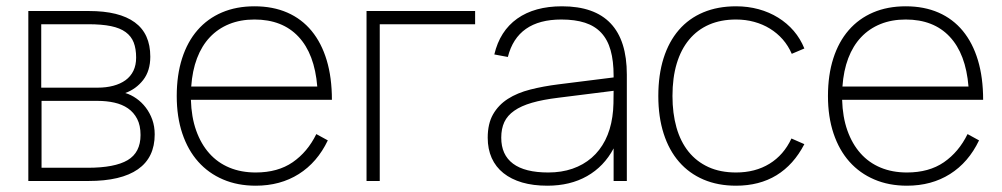

<svg xmlns="http://www.w3.org/2000/svg" viewBox="-20 -575 3184 610"><path d="M261 0H70V-540H262.5Q359 -540 408.2 -504Q457.5 -468 457.5 -395Q457.5 -350 435 -321Q412.5 -292 378 -279.5Q396.5 -274 413.2 -262.2Q430 -250.5 443 -233.5Q456 -216.5 463.8 -195Q471.5 -173.5 471.5 -148Q471.5 -74.5 418.2 -37.2Q365 0 261 0ZM260.5 -498H111V-296.5H290.5Q317.5 -296.5 340 -302.5Q362.5 -308.5 378.8 -320.2Q395 -332 403.8 -350Q412.5 -368 412.5 -392Q412.5 -420 404.8 -440Q397 -460 379.2 -473Q361.5 -486 332.5 -492Q303.5 -498 260.5 -498ZM258.5 -42Q344.5 -42 385.5 -66.2Q426.5 -90.5 426.5 -146Q426.5 -176.5 415.8 -197.2Q405 -218 386.5 -230.8Q368 -243.5 343.2 -249Q318.5 -254.5 290.5 -254.5H112V-42Z M792.5 -27Q862.5 -27 909.8 -59.5Q957 -92 985 -149L1021.5 -129Q988 -59 929.2 -22Q870.5 15 792.5 15Q735 15 688.8 -4.8Q642.5 -24.5 609.8 -61.2Q577 -98 559.2 -151Q541.5 -204 541.5 -270Q541.5 -336.5 558.5 -389.5Q575.5 -442.5 607.5 -479.2Q639.5 -516 685.2 -535.5Q731 -555 788.5 -555Q847 -555 892.8 -535Q938.5 -515 970 -476.8Q1001.5 -438.5 1018 -383.5Q1034.5 -328.5 1034.5 -258H586.5Q588 -203.5 603.2 -160.5Q618.5 -117.5 645 -87.8Q671.5 -58 708.8 -42.5Q746 -27 792.5 -27ZM988 -300Q979.5 -404 928.2 -458.5Q877 -513 788.5 -513Q744 -513 708.2 -498.5Q672.5 -484 646.8 -456.8Q621 -429.5 606 -390Q591 -350.5 587.5 -300Z M1144.5 0V-540H1489.5V-498H1186.5V0Z M1765.5 -555Q1971.5 -555 1971.5 -338V0H1929.5V-103.5Q1899 -46 1845.2 -15.5Q1791.5 15 1719 15Q1674 15 1639 4.8Q1604 -5.5 1579.5 -25Q1555 -44.5 1542.2 -73Q1529.5 -101.5 1529.5 -137.5Q1529.5 -182 1546.5 -211.8Q1563.5 -241.5 1593.5 -260.8Q1623.5 -280 1664.8 -290.5Q1706 -301 1754 -307L1929.5 -329V-334Q1929.5 -381.5 1920 -415.2Q1910.5 -449 1890.2 -470.8Q1870 -492.5 1838.5 -502.8Q1807 -513 1763.5 -513Q1623.5 -513 1593.5 -394L1550.5 -402Q1568 -476.5 1623.2 -515.8Q1678.5 -555 1765.5 -555ZM1754 -264.5Q1704.5 -258.5 1670 -248.5Q1635.5 -238.5 1613.8 -223.2Q1592 -208 1582.2 -187Q1572.5 -166 1572.5 -137.5Q1572.5 -83 1610 -55Q1647.5 -27 1722 -27Q1764 -27 1798.8 -39Q1833.5 -51 1859.8 -73.8Q1886 -96.5 1902.8 -129.5Q1919.5 -162.5 1925.5 -204Q1928.5 -224 1929 -246.2Q1929.5 -268.5 1929.5 -286.5Z M2318.5 15Q2261 15 2215.2 -4.5Q2169.5 -24 2137.5 -60.8Q2105.5 -97.5 2088.5 -150.5Q2071.5 -203.5 2071.5 -270Q2071.5 -337 2088.2 -390Q2105 -443 2136.8 -479.8Q2168.5 -516.5 2214.5 -535.8Q2260.5 -555 2318.5 -555Q2356 -555 2390 -545.8Q2424 -536.5 2452.2 -519Q2480.5 -501.5 2501.8 -476.8Q2523 -452 2535.5 -421L2495.5 -404Q2484.5 -429.5 2466.8 -449.8Q2449 -470 2426.2 -484Q2403.5 -498 2376.2 -505.5Q2349 -513 2318.5 -513Q2270.5 -513 2233 -496.8Q2195.5 -480.5 2169.5 -449.2Q2143.5 -418 2130 -373Q2116.5 -328 2116.5 -270Q2116.5 -215 2129.2 -170Q2142 -125 2167.5 -93.2Q2193 -61.5 2230.8 -44.2Q2268.5 -27 2318.5 -27Q2379.5 -27 2424.8 -54.8Q2470 -82.5 2494.5 -135L2535.5 -117Q2501.5 -51.5 2447 -18.2Q2392.5 15 2318.5 15Z M2861.5 -27Q2931.5 -27 2978.8 -59.5Q3026 -92 3054 -149L3090.5 -129Q3057 -59 2998.2 -22Q2939.5 15 2861.5 15Q2804 15 2757.8 -4.8Q2711.5 -24.5 2678.8 -61.2Q2646 -98 2628.2 -151Q2610.5 -204 2610.5 -270Q2610.5 -336.5 2627.5 -389.5Q2644.5 -442.5 2676.5 -479.2Q2708.5 -516 2754.2 -535.5Q2800 -555 2857.5 -555Q2916 -555 2961.8 -535Q3007.5 -515 3039 -476.8Q3070.5 -438.5 3087 -383.5Q3103.5 -328.5 3103.5 -258H2655.5Q2657 -203.5 2672.2 -160.5Q2687.5 -117.5 2714 -87.8Q2740.5 -58 2777.8 -42.5Q2815 -27 2861.5 -27ZM3057 -300Q3048.5 -404 2997.2 -458.5Q2946 -513 2857.5 -513Q2813 -513 2777.2 -498.5Q2741.5 -484 2715.8 -456.8Q2690 -429.5 2675 -390Q2660 -350.5 2656.5 -300Z"/></svg>

Font: Vela Sans ExtLt
Style: Regular
Weight: 200
Designer: Principal design: Mikhail Sharanda - project Manrope.
Design modification: Ravid Balaliev
Foundry: Mikhail Sharanda
Version: Version 1.001